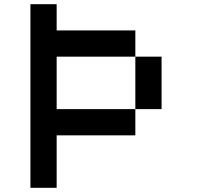

<svg xmlns="http://www.w3.org/2000/svg" viewBox="-20 -895 1040 915"><path d="M625 -625H750V-375H625ZM125 -875H250V-750H625V-625H250V-375H625V-250H250V0H125Z"/></svg>

Font: Pixel Operator Mono 8
Style: Regular
Weight: 400
Monospace: yes
Designer: Jayvee Enaguas (HarvettFox96)
Foundry: The Grandoplex Project
Version: Version 1.5.0 (October 25, 2015)